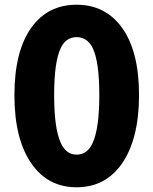

<svg xmlns="http://www.w3.org/2000/svg" viewBox="-20 -778 649 812"><path d="M304 14Q183 14 114 -85Q41 -188 41 -375.5Q41 -563 114 -663Q183 -758 304 -758Q425 -758 495 -662Q568 -562 568 -376Q568 -190 495 -85Q425 14 304 14ZM304 -124Q350 -124 372 -174Q400 -235 400 -376Q400 -517 372 -575Q349 -621 304 -621Q259 -621 237 -575Q209 -517 209 -376Q209 -234 237 -174Q259 -124 304 -124Z"/></svg>

Font: GenSenRounded TW H
Style: Regular
Weight: 900
Version: Version 1.501;PS 1;hotconv 16.6.51;makeotf.lib2.5.65220